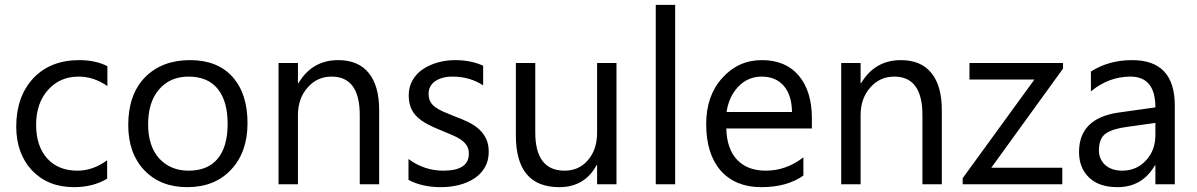

<svg xmlns="http://www.w3.org/2000/svg" viewBox="-20 -760 4936 792"><path d="M422 -23Q364 12 285 12Q178 12 112 -57Q47 -127 47 -238Q47 -361 117 -437Q188 -512 307 -512Q374 -512 423 -487V-405Q367 -444 304 -444Q227 -444 178 -389Q129 -334 129 -245Q129 -157 175 -106Q221 -56 299 -56Q364 -56 422 -99Z M752 12Q642 12 575 -58Q509 -128 509 -244Q509 -370 578 -441Q648 -512 764 -512Q877 -512 939 -443Q1001 -374 1001 -252Q1001 -132 933 -60Q866 12 752 12ZM758 -444Q681 -444 636 -391Q591 -339 591 -247Q591 -158 636 -107Q683 -56 758 -56Q837 -56 878 -105.5Q919 -155 919 -249Q919 -343 878 -393.5Q837 -444 758 -444Z M1544 0H1464V-285Q1464 -444 1348 -444Q1288 -444 1249 -399Q1209 -354 1209 -285V0H1129V-500H1209V-417H1211Q1268 -512 1375 -512Q1458 -512 1501 -459Q1544 -406 1544 -306Z M1665 -18V-104Q1730 -56 1809 -56Q1914 -56 1914 -126Q1914 -146 1905 -160Q1896 -174 1880.5 -184.5Q1865 -195 1844 -203.5Q1823 -212 1800 -222Q1767 -235 1742 -248.5Q1717 -262 1700 -278.5Q1683 -295 1674.5 -316.5Q1666 -338 1666 -367Q1666 -402 1682 -429.5Q1698 -457 1725 -475Q1752 -493 1786.5 -502.5Q1821 -512 1857 -512Q1922 -512 1973 -489V-408Q1918 -444 1846 -444Q1824 -444 1806 -439Q1788 -434 1775 -425Q1762 -416 1755 -403Q1748 -390 1748 -374Q1748 -354 1755 -341Q1762 -328 1775.5 -318Q1789 -308 1808.5 -299.5Q1828 -291 1853 -281Q1886 -269 1912.5 -256Q1939 -243 1957.5 -225.5Q1976 -208 1986 -186Q1996 -164 1996 -134Q1996 -97 1980 -69.5Q1964 -42 1936.5 -24Q1909 -6 1873.5 3Q1838 12 1799 12Q1721 12 1665 -18Z M2523 0H2443V-79H2441Q2392 12 2287 12Q2108 12 2108 -201V-500H2188V-214Q2188 -56 2309 -56Q2368 -56 2405 -99Q2443 -143 2443 -212V-500H2523Z M2765 0H2685V-740H2765Z M3329 -230H2976Q2978 -146 3020.5 -101Q3063 -56 3139 -56Q3223 -56 3294 -111V-36Q3227 12 3120 12Q3014 12 2953 -56Q2893 -125 2893 -248Q2893 -365 2959 -438Q3025 -512 3123 -512Q3221 -512 3275 -448Q3329 -384 3329 -272ZM3247 -298Q3246 -368 3213 -406Q3180 -444 3122 -444Q3065 -444 3026 -403Q2987 -363 2977 -298Z M3865 0H3785V-285Q3785 -444 3669 -444Q3609 -444 3570 -399Q3530 -354 3530 -285V0H3450V-500H3530V-417H3532Q3589 -512 3696 -512Q3779 -512 3822 -459Q3865 -406 3865 -306Z M4365 -477 4069 -68H4362V0H3951V-25L4247 -432H3979V-500H4365Z M4826 0H4746V-78H4744Q4692 12 4590 12Q4514 12 4473 -27Q4431 -67 4431 -133Q4431 -273 4596 -296L4746 -317Q4746 -444 4643 -444Q4554 -444 4480 -383V-465Q4554 -512 4650 -512Q4826 -512 4826 -325ZM4746 -253 4625 -236Q4571 -229 4541 -209Q4513 -189 4513 -139Q4513 -121 4520 -105.5Q4527 -90 4539.5 -79Q4552 -68 4569.5 -62Q4587 -56 4609 -56Q4668 -56 4707 -98Q4746 -140 4746 -203Z"/></svg>

Font: A Tai Tham KH New
Style: Regular
Weight: 400
Designer: Sangdang Kengtung
Foundry: Sangdang Kengtung
Version: Version 1.002